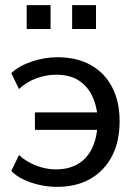

<svg xmlns="http://www.w3.org/2000/svg" viewBox="-20 -719 535 748"><path d="M202 9Q169 9 134.5 1.5Q100 -6 71 -20Q42 -34 24 -53L54 -115Q83 -88 122 -73.5Q161 -59 197 -59Q247 -59 282.5 -79.5Q318 -100 337.5 -139Q357 -178 360 -233L370 -213H116V-281H370L360 -266Q356 -311 338 -347.5Q320 -384 286 -406Q252 -428 197 -428Q161 -428 122 -414Q83 -400 54 -372L24 -434Q55 -463 104.5 -479.5Q154 -496 204 -496Q279 -496 333 -466Q387 -436 416.5 -380Q446 -324 446 -247Q446 -168 416.5 -111Q387 -54 332.5 -22.5Q278 9 202 9ZM261 -606V-699H354V-606ZM84 -606V-699H177V-606Z"/></svg>

Font: Nunito Sans 12pt Medium
Style: Regular
Weight: 500
Designer: Vernon Adams
Foundry: Vernon Adams
Version: Version 3.101;gftools[0.9.27]